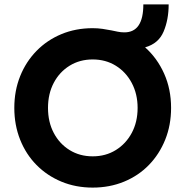

<svg xmlns="http://www.w3.org/2000/svg" viewBox="-20 -842 842 872"><path d="M401 10Q324 10 259 -17Q194 -44 146 -92.5Q98 -141 71.5 -207.5Q45 -274 45 -352Q45 -430 71.5 -496Q98 -562 146 -611Q194 -660 259 -687Q324 -714 401 -714Q424 -714 445 -711Q466 -708 486 -704Q501 -701 515 -698Q529 -695 545 -695Q631 -695 631 -822H746Q746 -753 723 -698.5Q700 -644 639 -627Q694 -578 725.5 -507.5Q757 -437 757 -352Q757 -274 730.5 -208Q704 -142 656.5 -93Q609 -44 543.5 -17Q478 10 401 10ZM401 -132Q460 -132 506 -160.5Q552 -189 578.5 -238.5Q605 -288 605 -352Q605 -415 578.5 -465Q552 -515 506 -543.5Q460 -572 401 -572Q342 -572 296 -543.5Q250 -515 224 -465.5Q198 -416 198 -352Q198 -288 224 -238.5Q250 -189 296 -160.5Q342 -132 401 -132Z"/></svg>

Font: Lexend Deca SemiBold
Style: Regular
Weight: 600
Designer: Bonnie Shaver-Troup, Thomas Jockin
Foundry: Lexend
Version: Version 1.008; ttfautohint (v1.8.4.7-5d5b)